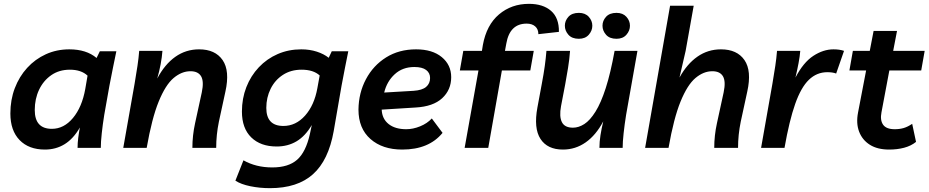

<svg xmlns="http://www.w3.org/2000/svg" viewBox="-20 -770 4836 1000"><path d="M214 9Q130 9 82 -40.5Q34 -90 34 -179Q34 -250 57 -310.5Q80 -371 121.5 -416.5Q163 -462 219 -487.5Q275 -513 341 -513Q430 -513 483 -468L500 -503H586Q578 -464 568.5 -418Q559 -372 550 -324L523 -172Q515 -122 510 -76Q505 -30 505 0H384Q384 -25 387.5 -52.5Q391 -80 396 -106Q362 -47 316.5 -19Q271 9 214 9ZM250 -99Q313 -99 360 -155.5Q407 -212 424 -306L436 -376Q403 -407 344 -407Q288 -407 247 -378.5Q206 -350 183.5 -302.5Q161 -255 161 -197Q161 -99 250 -99Z M622 0 681 -334Q690 -387 696 -427Q702 -467 705 -505H826Q821 -438 799 -361Q838 -435 893 -474Q948 -513 1017 -513Q1101 -513 1139.5 -457Q1178 -401 1154 -293L1120 -136Q1113 -102 1109.5 -68Q1106 -34 1106 0H982Q982 -64 996 -128L1031 -289Q1043 -346 1027.5 -372.5Q1012 -399 972 -399Q926 -399 884 -363.5Q842 -328 806.5 -241Q771 -154 744 0Z M1386 210Q1333 210 1284 200Q1235 190 1206 171L1248 65Q1313 102 1398 102Q1482 102 1527.5 62Q1573 22 1594 -72L1604 -119Q1570 -61 1524.5 -34Q1479 -7 1421 -7Q1337 -7 1288.5 -54.5Q1240 -102 1240 -189Q1240 -257 1263 -316Q1286 -375 1328 -419.5Q1370 -464 1426.5 -488.5Q1483 -513 1549 -513Q1593 -513 1630 -501Q1667 -489 1692 -469L1708 -503H1794Q1786 -464 1777 -418Q1768 -372 1759 -324L1718 -87Q1691 65 1610 137.5Q1529 210 1386 210ZM1456 -114Q1521 -114 1569 -168Q1617 -222 1633 -311L1645 -377Q1612 -407 1551 -407Q1495 -407 1453.5 -380Q1412 -353 1389.5 -307.5Q1367 -262 1367 -208Q1367 -114 1456 -114Z M2075 9Q1972 9 1909.5 -46Q1847 -101 1847 -199Q1848 -286 1886 -357.5Q1924 -429 1991 -471Q2058 -513 2147 -513Q2232 -513 2281 -472.5Q2330 -432 2330 -368Q2330 -302 2283 -258.5Q2236 -215 2144 -210L1968 -199Q1970 -151 2004 -124Q2038 -97 2096 -97Q2131 -97 2168 -112Q2205 -127 2229 -153L2285 -78Q2214 9 2075 9ZM2138 -421Q2077 -421 2036 -383.5Q1995 -346 1981 -288L2134 -297Q2179 -300 2199.5 -317.5Q2220 -335 2220 -364Q2220 -390 2199.5 -405.5Q2179 -421 2138 -421Z M2400 0 2472 -403H2375L2393 -505H2490L2495 -536Q2514 -640 2579 -695Q2644 -750 2735 -750Q2808 -750 2850 -713.5Q2892 -677 2891 -604L2784 -592Q2784 -618 2767.5 -632.5Q2751 -647 2723 -647Q2635 -647 2617 -543L2610 -505H2760L2742 -403H2594L2523 0Z M2912 9Q2831 9 2795 -46.5Q2759 -102 2779 -210L2802 -334Q2812 -387 2817.5 -427Q2823 -467 2826 -505H2949Q2946 -462 2938.5 -416Q2931 -370 2924 -332L2902 -217Q2892 -163 2906.5 -134Q2921 -105 2964 -105Q2994 -105 3023.5 -124Q3053 -143 3081.5 -188.5Q3110 -234 3135 -311.5Q3160 -389 3181 -505H3300L3241 -172Q3233 -122 3228 -76Q3223 -30 3223 0H3102Q3102 -31 3107.5 -66Q3113 -101 3122 -138Q3084 -66 3030.5 -28.5Q2977 9 2912 9ZM3191 -568Q3155 -568 3136.5 -589Q3118 -610 3118 -636Q3118 -662 3136.5 -682.5Q3155 -703 3191 -703Q3224 -703 3242.5 -682.5Q3261 -662 3261 -636Q3261 -610 3242.5 -589Q3224 -568 3191 -568ZM2995 -568Q2959 -568 2940.5 -589Q2922 -610 2922 -636Q2922 -662 2940.5 -682.5Q2959 -703 2995 -703Q3028 -703 3046.5 -682.5Q3065 -662 3065 -636Q3065 -610 3046.5 -589Q3028 -568 2995 -568Z M3340 0 3470 -740H3593L3551 -505L3519 -366Q3558 -437 3612.5 -475Q3667 -513 3735 -513Q3819 -513 3857.5 -457Q3896 -401 3872 -293L3838 -136Q3831 -102 3827.5 -68Q3824 -34 3824 0H3700Q3700 -64 3714 -128L3749 -289Q3761 -346 3745.5 -372.5Q3730 -399 3690 -399Q3644 -399 3602 -363.5Q3560 -328 3524.5 -241Q3489 -154 3462 0Z M4335 -387Q4317 -394 4289 -394Q4234 -394 4193 -354.5Q4152 -315 4121.5 -228.5Q4091 -142 4066 0H3944L4003 -334Q4012 -387 4018 -427Q4024 -467 4027 -505H4148Q4146 -477 4139 -440.5Q4132 -404 4123 -366Q4164 -445 4216 -479Q4268 -513 4321 -513Q4337 -513 4351 -511Q4365 -509 4376 -505Z M4611 9Q4550 9 4510.5 -16Q4471 -41 4454.5 -84.5Q4438 -128 4449 -184L4491 -403H4404L4422 -505H4510L4530 -609H4652L4632 -505H4796L4778 -403H4612L4571 -185Q4563 -144 4579.5 -120.5Q4596 -97 4640 -97Q4665 -97 4686 -103Q4707 -109 4731 -125L4751 -31Q4725 -10 4689 -0.5Q4653 9 4611 9Z"/></svg>

Font: Livvic SemiBold
Style: Italic
Weight: 600
Italic angle: -10°
Designer: Jacques Le Bailly, Baron von Fonthausen
Version: Version 1.001; ttfautohint (v1.8.2)